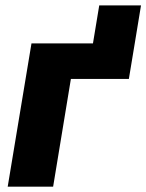

<svg xmlns="http://www.w3.org/2000/svg" viewBox="-20 -698 547 718"><path d="M327.6 -535.6 351.1 -677.7H507.3L483.9 -535.6ZM483.9 -535.6 461.9 -402.8H245.1L178.7 0H8.8L97.7 -535.6Z"/></svg>

Font: Inter 20pt ExtraBold
Style: Italic
Weight: 800
Italic angle: -9.3988°
Version: Version 4.001;git-66647c0bb